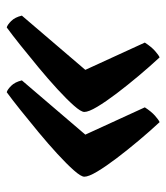

<svg xmlns="http://www.w3.org/2000/svg" viewBox="19 -552 505 584"><g transform="rotate(90 272.0 -259.5)"><path d="M63 -27Q55 -29 43.5 -40.5Q32 -52 27 -73L192 -266L109 -447Q122 -467 134.5 -478Q147 -489 154 -492Q181 -463 210 -428.5Q239 -394 264 -361Q289 -328 304.5 -302Q320 -276 320 -263Q320 -253 300.5 -231Q281 -209 250.5 -181Q220 -153 185 -124Q150 -95 117.5 -69Q85 -43 63 -27ZM260 -27Q252 -29 240.5 -40.5Q229 -52 224 -73L389 -266L306 -447Q319 -467 331.5 -478Q344 -489 351 -492Q378 -463 407 -428.5Q436 -394 461 -361Q486 -328 501.5 -302Q517 -276 517 -263Q517 -253 497.5 -231Q478 -209 447.5 -181Q417 -153 382 -124Q347 -95 314.5 -69Q282 -43 260 -27Z"/></g></svg>

Font: Texturina 72pt 72pt ExtraBold
Style: Italic
Weight: 800
Italic angle: -11°
Designer: Guillermo Torres Carreño
Foundry: Omnibus-Type
Version: Version 1.002; ttfautohint (v1.8.3)